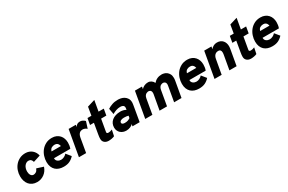

<svg xmlns="http://www.w3.org/2000/svg" viewBox="139 -2007 4950 3305"><g transform="rotate(-30 2614.5 -355.0)"><path d="M288 12Q237 12 197.5 -5.5Q158 -23 131.5 -54.5Q105 -86 91.5 -128.5Q78 -171 78 -220Q78 -280 97 -334.5Q116 -389 152 -431Q188 -473 239 -498Q290 -523 353 -523Q392 -523 425 -511Q458 -499 483.5 -477.5Q509 -456 526 -427Q543 -398 550 -363L409 -318Q403 -347 385 -365Q367 -383 334 -383Q313 -383 293 -372Q273 -361 257.5 -341.5Q242 -322 233 -294Q224 -266 224 -233Q224 -213 228.5 -194Q233 -175 242 -160.5Q251 -146 264.5 -137.5Q278 -129 296 -129Q319 -129 344.5 -144Q370 -159 387 -202L518 -160Q491 -79 428.5 -33.5Q366 12 288 12Z M816 12Q767 12 726.5 -1.5Q686 -15 657 -42Q628 -69 611.5 -110Q595 -151 595 -207Q595 -264 613.5 -320.5Q632 -377 668 -422Q704 -467 757.5 -495Q811 -523 880 -523Q930 -523 968 -506Q1006 -489 1031.5 -460.5Q1057 -432 1070 -394Q1083 -356 1083 -314Q1083 -287 1079 -258Q1075 -229 1064 -200H740V-191Q740 -172 748.5 -158Q757 -144 770.5 -134.5Q784 -125 801 -120Q818 -115 834 -115Q866 -115 897.5 -131Q929 -147 948 -171L1023 -79Q985 -36 936 -12Q887 12 816 12ZM947 -322Q946 -327 945 -331Q944 -335 943 -339Q925 -397 864 -397Q830 -397 801.5 -380.5Q773 -364 762 -322Z M1210 -511H1353L1345 -469Q1354 -488 1379 -506.5Q1404 -525 1441 -525Q1469 -525 1494.5 -511.5Q1520 -498 1537 -480L1495 -348Q1478 -364 1455.5 -373.5Q1433 -383 1410 -383Q1395 -383 1380 -378.5Q1365 -374 1352 -363Q1339 -352 1328.5 -333Q1318 -314 1312 -284L1263 0H1120Z M1708 12Q1658 12 1626.5 -15Q1595 -42 1595 -88Q1595 -102 1597 -127Q1599 -152 1604 -175L1640 -385H1563L1585 -511H1663L1691 -676L1842 -722L1805 -511H1909L1887 -385H1783L1747 -179Q1740 -145 1740 -137Q1740 -112 1773 -112Q1792 -112 1808 -116Q1824 -120 1849 -130L1824 -11Q1800 0 1768.5 6Q1737 12 1708 12Z M2193 -40Q2173 -18 2137 -3Q2101 12 2059 12Q2027 12 1998 2Q1969 -8 1947 -27.5Q1925 -47 1912 -75Q1899 -103 1899 -138Q1899 -180 1915 -214.5Q1931 -249 1961 -273.5Q1991 -298 2034 -311.5Q2077 -325 2131 -325Q2158 -325 2186.5 -317.5Q2215 -310 2237 -297L2240 -311Q2242 -322 2242.5 -329Q2243 -336 2243 -340Q2243 -368 2223.5 -382Q2204 -396 2169 -396Q2127 -396 2086.5 -382.5Q2046 -369 2008 -346L1987 -462Q2028 -488 2078 -505.5Q2128 -523 2194 -523Q2219 -523 2252 -516.5Q2285 -510 2315 -491.5Q2345 -473 2365.5 -441Q2386 -409 2386 -358Q2386 -347 2383.5 -331Q2381 -315 2378 -295L2327 0H2184ZM2101 -116Q2140 -116 2165 -125.5Q2190 -135 2210 -149L2218 -192Q2201 -198 2178.5 -200.5Q2156 -203 2129 -203Q2113 -203 2097.5 -200Q2082 -197 2069.5 -191Q2057 -185 2049.5 -175Q2042 -165 2042 -151Q2042 -134 2058.5 -125Q2075 -116 2101 -116Z M2528 -511H2668L2660 -465Q2683 -491 2716.5 -507Q2750 -523 2792 -523Q2827 -523 2857 -502.5Q2887 -482 2901 -449Q2963 -523 3064 -523Q3085 -523 3112 -516Q3139 -509 3162.5 -491Q3186 -473 3202.5 -442.5Q3219 -412 3219 -365Q3219 -354 3218 -342Q3217 -330 3215 -317L3159 0H3012L3064 -297Q3067 -312 3067 -322Q3067 -345 3059.5 -357.5Q3052 -370 3042.5 -376Q3033 -382 3024 -383.5Q3015 -385 3011 -385Q3005 -385 2993 -383Q2981 -381 2967 -373Q2953 -365 2941 -347.5Q2929 -330 2923 -298L2871 0H2723L2776 -297Q2777 -305 2777.5 -310.5Q2778 -316 2778 -322Q2778 -345 2771 -357.5Q2764 -370 2754.5 -376Q2745 -382 2736 -383.5Q2727 -385 2723 -385Q2718 -385 2705.5 -383Q2693 -381 2678.5 -373Q2664 -365 2651 -347.5Q2638 -330 2632 -298L2580 0H2438Z M3507 12Q3458 12 3417.5 -1.5Q3377 -15 3348 -42Q3319 -69 3302.5 -110Q3286 -151 3286 -207Q3286 -264 3304.5 -320.5Q3323 -377 3359 -422Q3395 -467 3448.5 -495Q3502 -523 3571 -523Q3621 -523 3659 -506Q3697 -489 3722.5 -460.5Q3748 -432 3761 -394Q3774 -356 3774 -314Q3774 -287 3770 -258Q3766 -229 3755 -200H3431V-191Q3431 -172 3439.5 -158Q3448 -144 3461.5 -134.5Q3475 -125 3492 -120Q3509 -115 3525 -115Q3557 -115 3588.5 -131Q3620 -147 3639 -171L3714 -79Q3676 -36 3627 -12Q3578 12 3507 12ZM3638 -322Q3637 -327 3636 -331Q3635 -335 3634 -339Q3616 -397 3555 -397Q3521 -397 3492.5 -380.5Q3464 -364 3453 -322Z M3905 -511H4049L4040 -462Q4060 -488 4091 -505.5Q4122 -523 4163 -523Q4202 -523 4230 -510Q4258 -497 4277 -474.5Q4296 -452 4305 -423.5Q4314 -395 4314 -363Q4314 -349 4311.5 -329.5Q4309 -310 4306 -295L4254 0H4111L4160 -276Q4162 -285 4163.5 -299Q4165 -313 4165 -325Q4165 -387 4107 -387Q4094 -387 4078.5 -382Q4063 -377 4049 -366Q4035 -355 4024.5 -336Q4014 -317 4009 -290L3957 0H3815Z M4537 12Q4487 12 4455.5 -15Q4424 -42 4424 -88Q4424 -102 4426 -127Q4428 -152 4433 -175L4469 -385H4392L4414 -511H4492L4520 -676L4671 -722L4634 -511H4738L4716 -385H4612L4576 -179Q4569 -145 4569 -137Q4569 -112 4602 -112Q4621 -112 4637 -116Q4653 -120 4678 -130L4653 -11Q4629 0 4597.5 6Q4566 12 4537 12Z M4962 12Q4913 12 4872.5 -1.5Q4832 -15 4803 -42Q4774 -69 4757.5 -110Q4741 -151 4741 -207Q4741 -264 4759.5 -320.5Q4778 -377 4814 -422Q4850 -467 4903.5 -495Q4957 -523 5026 -523Q5076 -523 5114 -506Q5152 -489 5177.5 -460.5Q5203 -432 5216 -394Q5229 -356 5229 -314Q5229 -287 5225 -258Q5221 -229 5210 -200H4886V-191Q4886 -172 4894.5 -158Q4903 -144 4916.5 -134.5Q4930 -125 4947 -120Q4964 -115 4980 -115Q5012 -115 5043.5 -131Q5075 -147 5094 -171L5169 -79Q5131 -36 5082 -12Q5033 12 4962 12ZM5093 -322Q5092 -327 5091 -331Q5090 -335 5089 -339Q5071 -397 5010 -397Q4976 -397 4947.5 -380.5Q4919 -364 4908 -322Z"/></g></svg>

Font: Overpass Heavy
Style: Italic
Weight: 900
Italic angle: -10°
Designer: Delve Withrington, Dave Bailey
Foundry: Delve Fonts
Version: Version 3.000;DELV;Overpass